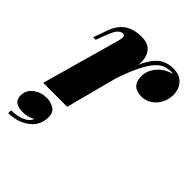

<svg xmlns="http://www.w3.org/2000/svg" viewBox="-254 -647 1001 1001"><g transform="rotate(45 247.0 -146.0)"><path d="M180 0H3L125 -434Q131 -457 129 -466.5Q127 -476 116 -476Q101 -476 88 -462.5Q75 -449 61 -413L38 -352H19L47 -430Q61 -468 82.5 -490.5Q104 -513 133 -523Q162 -533 196 -533Q230 -533 250 -520.5Q270 -508 279 -487Q288 -466 288.5 -441.5Q289 -417 283 -393ZM435 -513Q416 -513 394.5 -507Q373 -501 349.5 -476.5Q326 -452 299.5 -398Q273 -344 243 -248Q213 -152 180 -3L201 -143Q231 -260 256 -335.5Q281 -411 306 -454.5Q331 -498 361 -515.5Q391 -533 431 -533Q478 -533 503 -505Q528 -477 528 -436Q528 -403 513.5 -374.5Q499 -346 473.5 -328.5Q448 -311 415 -311Q378 -311 359 -330Q340 -349 340 -386Q340 -416 355 -442Q370 -468 395 -486.5Q420 -505 449 -510Q446 -511 442.5 -512Q439 -513 435 -513ZM73 42Q100 42 125 56.5Q150 71 150 106Q150 167 103.5 203Q57 239 -14 241V220Q33 219 64.5 204.5Q96 190 103 166Q90 174 73.5 179Q57 184 36 184Q2 184 -16 171Q-34 158 -34 131Q-34 90 -2 66Q30 42 73 42Z"/></g></svg>

Font: Playfair Display Black
Style: Italic
Weight: 900
Italic angle: -14°
Designer: Claus Eggers Sørensen
Foundry: Claus Eggers Sørensen
Version: Version 1.203